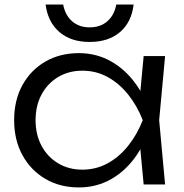

<svg xmlns="http://www.w3.org/2000/svg" viewBox="-20 -809 807 842"><path d="M610 0 590 -213 615 -282 590 -350 610 -563H704L678 -282L704 0ZM646 -282Q624 -194 578.5 -127.5Q533 -61 468.5 -24Q404 13 326 13Q243 13 179 -24.5Q115 -62 78.5 -128.5Q42 -195 42 -282Q42 -370 78.5 -436Q115 -502 179 -539Q243 -576 326 -576Q404 -576 468.5 -539Q533 -502 579 -436Q625 -370 646 -282ZM136 -282Q136 -218 162.5 -169Q189 -120 235.5 -92.5Q282 -65 341 -65Q401 -65 451.5 -92.5Q502 -120 541.5 -169Q581 -218 606 -282Q581 -346 541.5 -395Q502 -444 451.5 -471.5Q401 -499 341 -499Q282 -499 235.5 -471.5Q189 -444 162.5 -395Q136 -346 136 -282ZM180 -789H257Q266 -742 296.5 -715.5Q327 -689 373 -689Q420 -689 450.5 -715.5Q481 -742 490 -789H566Q557 -712 506.5 -668.5Q456 -625 373 -625Q291 -625 240.5 -668.5Q190 -712 180 -789Z"/></svg>

Font: Unbounded Light
Style: Regular
Weight: 300
Designer: Luke Prowse, Jean-Baptiste Morizot, Fátima Lázaro, Florian Runge
Foundry: NaN
Version: Version 1.700